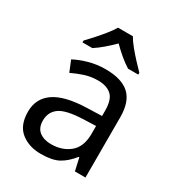

<svg xmlns="http://www.w3.org/2000/svg" viewBox="-184 -975 928 1007"><g transform="rotate(30 280.5 -471.0)"><path d="M288 -638Q386 -638 433 -595Q480 -552 480 -458V-93H416L399 -169H395Q360 -125 321.5 -104Q283 -83 215 -83Q142 -83 94 -121.5Q46 -160 46 -242Q46 -322 109 -365.5Q172 -409 303 -413L394 -416V-448Q394 -515 365 -541Q336 -567 283 -567Q241 -567 203 -554.5Q165 -542 132 -526L105 -592Q140 -611 188 -624.5Q236 -638 288 -638ZM314 -352Q214 -348 175.5 -320Q137 -292 137 -241Q137 -196 164.5 -175Q192 -154 235 -154Q303 -154 348 -191.5Q393 -229 393 -307V-355ZM325 -859Q337 -837 359.5 -809.5Q382 -782 406.5 -755.5Q431 -729 450 -710V-699H388Q362 -715 334 -738.5Q306 -762 279 -789Q252 -762 225 -739Q198 -716 172 -699H112V-710Q131 -730 154.5 -756Q178 -782 200 -809.5Q222 -837 235 -859Z"/></g></svg>

Font: Noto Sans Kannada UI
Style: Regular
Weight: 400
Designer: Jelle Bosma - Monotype Design Team
Foundry: Monotype Imaging Inc.
Version: Version 2.005; ttfautohint (v1.8.4.7-5d5b)